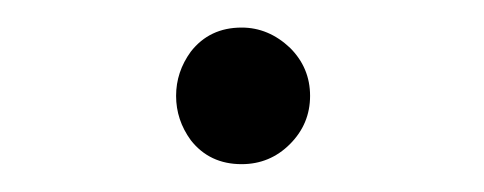

<svg xmlns="http://www.w3.org/2000/svg" viewBox="-20 -484 353 140"><path d="M108.4 -414.1Q108.4 -396.5 119.1 -381.8Q132.8 -364.3 156.2 -364.3Q176.8 -364.3 191.4 -378.9Q206.1 -393.6 206.1 -414.1Q206.1 -434.6 191.4 -449.2Q175.8 -463.9 156.2 -463.9Q132.8 -463.9 119.1 -446.3Q108.4 -431.6 108.4 -414.1Z"/></svg>

Font: Batang
Style: Regular
Weight: 400
Version: Version 2.21